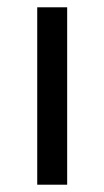

<svg xmlns="http://www.w3.org/2000/svg" viewBox="-20 -506 286 526"><path d="M82 0V-486H164V0Z"/></svg>

Font: Source Sans Pro
Style: Regular
Weight: 400
Designer: Paul D. Hunt
Foundry: Adobe Systems Incorporated
Version: Version 2.021;PS 2.000;hotconv 1.0.86;makeotf.lib2.5.63406